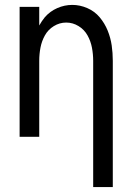

<svg xmlns="http://www.w3.org/2000/svg" viewBox="-20 -558 540 783"><path d="M360 205V-310Q360 -337 355 -363.5Q350 -390 337 -413.5Q324 -437 300.5 -451.5Q277 -466 250 -466Q223 -466 199.5 -451.5Q176 -437 163 -413.5Q150 -390 145 -363.5Q140 -337 140 -310V0H60V-530H140V-454Q150 -472 163 -488Q184 -512 213.5 -525Q243 -538 275 -538Q306 -538 336 -525Q366 -512 386.5 -487.5Q407 -463 419 -433.5Q431 -404 435.5 -373Q440 -342 440 -310V205Z"/></svg>

Font: Iosevka SS01
Style: Regular
Weight: 400
Monospace: yes
Designer: Belleve Invis
Foundry: Belleve Invis
Version: 2.3.3; ttfautohint (v1.8.3)